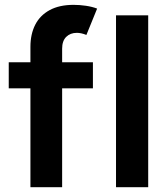

<svg xmlns="http://www.w3.org/2000/svg" viewBox="-20 -784 704 804"><path d="M16.6 -523.4H107.4V-587.9Q107.4 -640.6 127.4 -680.2Q147.5 -719.7 188 -741.7Q228.5 -763.7 288.1 -763.7Q313.5 -763.7 339.8 -759.8Q366.2 -755.9 386.7 -748L341.8 -637.7Q319.8 -646.5 301.8 -646.5Q274.4 -646.5 257.3 -629.6Q240.2 -612.8 240.2 -580.1V-523.4H369.1V-414.1H240.2V0H107.4V-414.1H16.6ZM465.8 -719.7H600.6V0H465.8Z"/></svg>

Font: Reddit Sans Chocolate
Style: Bold
Weight: 700
Designer: Stephen Hutchings
Foundry: Reddit
Version: Version 1.011